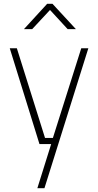

<svg xmlns="http://www.w3.org/2000/svg" viewBox="-20 -752 511 1002"><path d="M175 230 247 0H186L31 -500H68L215 -32H256L404 -500H441L212 230ZM105 -600 226 -732H254L376 -600H333L241 -700L148 -600Z"/></svg>

Font: TitilliumWeb ExtraLight
Style: Regular
Weight: 400
Designer: Mohamed Gaber, Accademia di Belle Arti di Urbino and others
Foundry: Kief Type Foundry, Accademia di Belle Arti di Urbino and others
Version: Version 3.000; ttfautohint (v1.8.2)